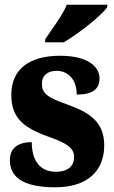

<svg xmlns="http://www.w3.org/2000/svg" viewBox="-20 -786 484 816"><path d="M172 -619V-606H251C314 -643 413 -721 436 -756V-766H264C246 -721 198 -659 172 -619ZM215 10C353 10 423 -61 423 -168C423 -270 358 -309 263 -343C180 -372 158 -390 158 -431C158 -466 184 -485 220 -485C268 -485 306 -450 306 -384C373 -384 403 -407 403 -453C403 -501 356 -549 235 -549C110 -549 28 -496 28 -383C28 -284 81 -242 189 -204C261 -178 295 -159 295 -118C295 -85 274 -56 217 -56C158 -56 115 -94 115 -182C64 -182 22 -162 22 -106C22 -41 66 10 215 10Z"/></svg>

Font: Noto Serif Sinhala Condensed Black
Style: Regular
Weight: 900
Width: 3
Designer: Jelle Bosma - Monotype Design Team
Foundry: Monotype Imaging Inc.
Version: Version 2.007